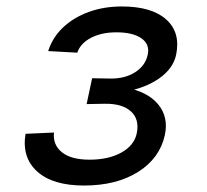

<svg xmlns="http://www.w3.org/2000/svg" viewBox="-20 -562 640 594"><path d="M240 12Q143 12 95 -31.5Q47 -75 59 -148L147 -152Q143 -114 171.5 -91Q200 -68 257 -68Q316 -68 355.5 -90Q395 -112 403 -149Q412 -193 385 -217.5Q358 -242 303 -241L248 -240L265 -320L320 -319Q366 -318 398 -338.5Q430 -359 437 -393Q444 -425 417.5 -443.5Q391 -462 340 -462Q294 -462 261.5 -445Q229 -428 219 -399L129 -404Q143 -447 175.5 -477.5Q208 -508 254.5 -525Q301 -542 357 -542Q449 -542 494 -502Q539 -462 525 -393Q516 -350 472.5 -319.5Q429 -289 364 -278L368 -291Q436 -279 469 -239.5Q502 -200 490 -144Q474 -72 407 -30Q340 12 240 12Z"/></svg>

Font: Geist Mono
Style: Italic
Weight: 400
Italic angle: -12°
Monospace: yes
Designer: Basement.studio, Andrés Briganti, Mateo Zaragoza
Foundry: Basement.studio, Vercel, Andrés Briganti, Guido Ferreyra, Mateo Zaragoza
Version: Version 1.500